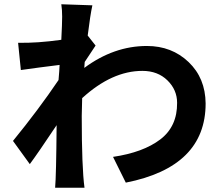

<svg xmlns="http://www.w3.org/2000/svg" viewBox="-20 -831 1040 902"><path d="M364 -286Q364 -43 377 51H239Q244 -4 246 -243Q158 -111 120 -60L41 -169Q161 -316 255 -455Q259 -500 260 -526Q162 -514 78 -502L65 -630Q154 -628 268 -644Q272 -720 272 -753Q272 -786 268 -811L414 -806Q404 -761 392 -664L429 -617Q425 -612 378 -540Q378 -536 377 -526.5Q376 -517 376 -512Q515 -615 670 -615Q787 -615 866 -539.5Q945 -464 946 -345Q946 -47 571 27L511 -94Q653 -115 733 -176Q813 -237 812 -348Q812 -409 766.5 -453.5Q721 -498 649 -498Q506 -498 366 -370Q364 -312 364 -286Z"/></svg>

Font: Swei Fan Sans CJK TC
Style: Bold
Weight: 700
Version: Version 2.130